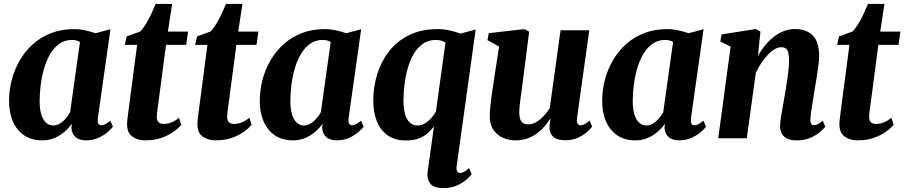

<svg xmlns="http://www.w3.org/2000/svg" viewBox="-20 -703 4597 976"><path d="M477.5 -102.5Q475 -82 480.2 -74Q485.5 -66 496 -66Q504 -66 514.5 -71.2Q525 -76.5 540.5 -89.5L554 -59Q546.5 -48.5 527.8 -32Q509 -15.5 480.5 -2.5Q452 10.5 416.5 10.5Q382.5 10.5 363.2 -6.8Q344 -24 343 -54.5L345.5 -74.5Q331.5 -54 309.5 -34.5Q287.5 -15 258.8 -2.2Q230 10.5 194.5 10.5Q139.5 10.5 102 -15.5Q64.5 -41.5 45.2 -86.5Q26 -131.5 26 -188.5Q26 -244.5 40 -297.8Q54 -351 81.2 -397.5Q108.5 -444 148.5 -479.5Q188.5 -515 240.5 -535Q292.5 -555 356 -555Q384.5 -555 414.2 -548.5Q444 -542 465.5 -534L541.5 -554.5ZM386.5 -489.5Q379 -494.5 368.8 -497.2Q358.5 -500 346 -500Q309.5 -500 282.5 -481Q255.5 -462 236 -429.8Q216.5 -397.5 204.5 -356.8Q192.5 -316 187 -272.8Q181.5 -229.5 181.5 -189Q181.5 -147.5 190.2 -120Q199 -92.5 214.8 -78.8Q230.5 -65 251 -65Q264 -65 276 -70.5Q288 -76 299 -85.5Q310 -95 319.5 -107Q329 -119 336.5 -132.5Z M786 -186.5Q783.5 -168 781.5 -153.8Q779.5 -139.5 778.2 -128.2Q777 -117 777 -108Q777 -90.5 786 -81.8Q795 -73 811 -73Q833 -73 852.8 -81.2Q872.5 -89.5 890 -104.5L901.5 -68.5Q886.5 -50.5 860.8 -32.2Q835 -14 799.5 -1.8Q764 10.5 717.5 10.5Q679 10.5 652 -9.2Q625 -29 626 -75Q626 -78.5 626.5 -85Q627 -91.5 628.5 -103.5Q630 -115.5 632.5 -135.5Q635 -155.5 639 -186L677 -475H614.5L624 -518L692 -542.5Q706 -555.5 720.8 -579.8Q735.5 -604 748.8 -632Q762 -660 771.5 -683H855L833.5 -542.5H936L926.5 -475H824Z M1143.5 -186.5Q1141 -168 1139 -153.8Q1137 -139.5 1135.8 -128.2Q1134.5 -117 1134.5 -108Q1134.5 -90.5 1143.5 -81.8Q1152.5 -73 1168.5 -73Q1190.5 -73 1210.2 -81.2Q1230 -89.5 1247.5 -104.5L1259 -68.5Q1244 -50.5 1218.2 -32.2Q1192.5 -14 1157 -1.8Q1121.5 10.5 1075 10.5Q1036.5 10.5 1009.5 -9.2Q982.5 -29 983.5 -75Q983.5 -78.5 984 -85Q984.5 -91.5 986 -103.5Q987.5 -115.5 990 -135.5Q992.5 -155.5 996.5 -186L1034.5 -475H972L981.5 -518L1049.5 -542.5Q1063.5 -555.5 1078.2 -579.8Q1093 -604 1106.2 -632Q1119.5 -660 1129 -683H1212.5L1191 -542.5H1293.5L1284 -475H1181.5Z M1752 -102.5Q1749.5 -82 1754.8 -74Q1760 -66 1770.5 -66Q1778.5 -66 1789 -71.2Q1799.5 -76.5 1815 -89.5L1828.5 -59Q1821 -48.5 1802.2 -32Q1783.5 -15.5 1755 -2.5Q1726.5 10.5 1691 10.5Q1657 10.5 1637.8 -6.8Q1618.5 -24 1617.5 -54.5L1620 -74.5Q1606 -54 1584 -34.5Q1562 -15 1533.2 -2.2Q1504.5 10.5 1469 10.5Q1414 10.5 1376.5 -15.5Q1339 -41.5 1319.8 -86.5Q1300.5 -131.5 1300.5 -188.5Q1300.5 -244.5 1314.5 -297.8Q1328.5 -351 1355.8 -397.5Q1383 -444 1423 -479.5Q1463 -515 1515 -535Q1567 -555 1630.5 -555Q1659 -555 1688.8 -548.5Q1718.5 -542 1740 -534L1816 -554.5ZM1661 -489.5Q1653.5 -494.5 1643.2 -497.2Q1633 -500 1620.5 -500Q1584 -500 1557 -481Q1530 -462 1510.5 -429.8Q1491 -397.5 1479 -356.8Q1467 -316 1461.5 -272.8Q1456 -229.5 1456 -189Q1456 -147.5 1464.8 -120Q1473.5 -92.5 1489.2 -78.8Q1505 -65 1525.5 -65Q1538.5 -65 1550.5 -70.5Q1562.5 -76 1573.5 -85.5Q1584.5 -95 1594 -107Q1603.5 -119 1611 -132.5Z M2301 144Q2299 158 2303.8 167.2Q2308.5 176.5 2318.5 176.5Q2327.5 176.5 2338.8 170.5Q2350 164.5 2364.5 151.5L2377.5 183Q2370 193 2351.2 209.8Q2332.5 226.5 2303.2 239.8Q2274 253 2234 253Q2183.5 253 2166.2 228.8Q2149 204.5 2153.5 172.5L2186 -60Q2171.5 -41.5 2152.8 -25Q2134 -8.5 2108 1.2Q2082 11 2043.5 11Q1987.5 11 1950.5 -15.2Q1913.5 -41.5 1895.5 -87.2Q1877.5 -133 1877.5 -192Q1877.5 -260.5 1897.2 -325.2Q1917 -390 1957.5 -442Q1998 -494 2059.8 -524.5Q2121.5 -555 2205 -555Q2235 -555 2267 -548Q2299 -541 2320 -532L2398 -553ZM2244.5 -486.5Q2234.5 -493.5 2222 -496.8Q2209.5 -500 2195 -500Q2157.5 -500 2130 -480.8Q2102.5 -461.5 2083.2 -429Q2064 -396.5 2052.8 -356.2Q2041.5 -316 2036.2 -272.8Q2031 -229.5 2031 -190Q2031 -148.5 2039.8 -120.5Q2048.5 -92.5 2064.5 -78.8Q2080.5 -65 2101.5 -65Q2121.5 -65 2139.5 -75.5Q2157.5 -86 2172 -102.5Q2186.5 -119 2196 -136Z M2600 10.5Q2568 10.5 2538.5 -2Q2509 -14.5 2489.5 -41Q2470 -67.5 2469.5 -110.5Q2469.5 -127.5 2471.2 -148.5Q2473 -169.5 2476 -192.8Q2479 -216 2482.2 -239.5Q2485.5 -263 2489 -284.5L2517 -466L2458 -499L2464.5 -534.5L2646.5 -555L2670 -542L2637.5 -287.5Q2635 -266 2631.8 -243.8Q2628.5 -221.5 2625.8 -200.5Q2623 -179.5 2621.2 -162.5Q2619.5 -145.5 2619.5 -135Q2619.5 -112 2624.2 -98Q2629 -84 2639.2 -77.5Q2649.5 -71 2665.5 -71Q2686.5 -71 2706.8 -83Q2727 -95 2744.5 -113.8Q2762 -132.5 2774.5 -153L2829.5 -549H2975.5L2913 -101.5Q2910.5 -83 2916 -74.5Q2921.5 -66 2931.5 -66Q2940.5 -66 2950.5 -71.2Q2960.5 -76.5 2977 -90L2990 -59.5Q2983 -49 2964.2 -32.2Q2945.5 -15.5 2917.5 -2.8Q2889.5 10 2854 10Q2815.5 10 2796 -5Q2776.5 -20 2773.5 -46Q2773.5 -49.5 2773.5 -55.5Q2773.5 -61.5 2774.2 -68.5Q2775 -75.5 2776 -83.2Q2777 -91 2778 -98L2776 -98.5Q2763.5 -78.5 2746.8 -59.2Q2730 -40 2708.2 -24Q2686.5 -8 2659.8 1.2Q2633 10.5 2600 10.5Z M3492.5 -102.5Q3490 -82 3495.2 -74Q3500.5 -66 3511 -66Q3519 -66 3529.5 -71.2Q3540 -76.5 3555.5 -89.5L3569 -59Q3561.5 -48.5 3542.8 -32Q3524 -15.5 3495.5 -2.5Q3467 10.5 3431.5 10.5Q3397.5 10.5 3378.2 -6.8Q3359 -24 3358 -54.5L3360.5 -74.5Q3346.5 -54 3324.5 -34.5Q3302.5 -15 3273.8 -2.2Q3245 10.5 3209.5 10.5Q3154.5 10.5 3117 -15.5Q3079.5 -41.5 3060.2 -86.5Q3041 -131.5 3041 -188.5Q3041 -244.5 3055 -297.8Q3069 -351 3096.2 -397.5Q3123.5 -444 3163.5 -479.5Q3203.5 -515 3255.5 -535Q3307.5 -555 3371 -555Q3399.5 -555 3429.2 -548.5Q3459 -542 3480.5 -534L3556.5 -554.5ZM3401.5 -489.5Q3394 -494.5 3383.8 -497.2Q3373.5 -500 3361 -500Q3324.5 -500 3297.5 -481Q3270.5 -462 3251 -429.8Q3231.5 -397.5 3219.5 -356.8Q3207.5 -316 3202 -272.8Q3196.5 -229.5 3196.5 -189Q3196.5 -147.5 3205.2 -120Q3214 -92.5 3229.8 -78.8Q3245.5 -65 3266 -65Q3279 -65 3291 -70.5Q3303 -76 3314 -85.5Q3325 -95 3334.5 -107Q3344 -119 3351.5 -132.5Z M3833 -419.5Q3848.5 -447 3868.5 -471.5Q3888.5 -496 3912.5 -515Q3936.5 -534 3964 -544.8Q3991.5 -555.5 4022.5 -555.5Q4078 -555.5 4111 -523.2Q4144 -491 4144 -418Q4144 -399.5 4140 -369.2Q4136 -339 4130.8 -306.2Q4125.5 -273.5 4121 -246.5Q4117.5 -221 4112.5 -193Q4107.5 -165 4103.8 -139.2Q4100 -113.5 4099.5 -95Q4099.5 -77 4105 -71.5Q4110.5 -66 4117.5 -66Q4126 -66 4136.2 -71.2Q4146.5 -76.5 4162.5 -89L4175 -58.5Q4168.5 -50 4150 -33.5Q4131.5 -17 4101.5 -3.2Q4071.5 10.5 4029.5 10.5Q3996.5 10.5 3978.2 0Q3960 -10.5 3952.5 -27.2Q3945 -44 3945.5 -64Q3945.5 -75 3947.8 -92.5Q3950 -110 3953.8 -131.2Q3957.5 -152.5 3961.5 -174.8Q3965.5 -197 3969 -217.5Q3972.5 -239 3976.5 -262.8Q3980.5 -286.5 3983.8 -310.5Q3987 -334.5 3989 -356.8Q3991 -379 3991 -398Q3990.5 -423 3986.5 -437.2Q3982.5 -451.5 3973.8 -457.2Q3965 -463 3950.5 -463Q3934.5 -463 3916.8 -452.2Q3899 -441.5 3882 -423Q3865 -404.5 3849.2 -381.2Q3833.5 -358 3822 -332.5L3776 0H3631L3694 -466L3641.5 -492.5L3648 -528L3822 -555.5L3845.5 -542Z M4407 -186.5Q4404.5 -168 4402.5 -153.8Q4400.5 -139.5 4399.2 -128.2Q4398 -117 4398 -108Q4398 -90.5 4407 -81.8Q4416 -73 4432 -73Q4454 -73 4473.8 -81.2Q4493.5 -89.5 4511 -104.5L4522.5 -68.5Q4507.5 -50.5 4481.8 -32.2Q4456 -14 4420.5 -1.8Q4385 10.5 4338.5 10.5Q4300 10.5 4273 -9.2Q4246 -29 4247 -75Q4247 -78.5 4247.5 -85Q4248 -91.5 4249.5 -103.5Q4251 -115.5 4253.5 -135.5Q4256 -155.5 4260 -186L4298 -475H4235.5L4245 -518L4313 -542.5Q4327 -555.5 4341.8 -579.8Q4356.5 -604 4369.8 -632Q4383 -660 4392.5 -683H4476L4454.5 -542.5H4557L4547.5 -475H4445Z"/></svg>

Font: Merriweather 48pt ExtraBold
Style: Italic
Weight: 800
Italic angle: -7.8°
Version: Version 2.101